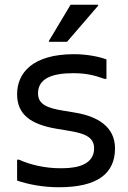

<svg xmlns="http://www.w3.org/2000/svg" viewBox="-20 -780 540 808"><path d="M186 -604H262L393 -756V-760H277L186 -608ZM52 -108V-20C100 -4 160 8 228 8C388 8 464 -48 464 -156C464 -248 388 -291 296 -306L248 -314C180 -325 140 -340 140 -387C140 -448 196 -472 288 -472C340 -472 376 -464 420 -448H428V-530C396 -542 344 -552 292 -552C116 -552 52 -472 52 -384C52 -300 106 -257 219 -238L267 -230C335 -219 376 -204 376 -156C376 -71 268 -72 232 -72C172 -72 108 -86 60 -108Z"/></svg>

Font: Kufam Arabic Latin Roman Normal
Style: Regular
Weight: 400
Designer: Wael Morcos & Artur Schmal
Version: Version 1.200;PS 001.200;hotconv 1.0.88;makeotf.lib2.5.64775